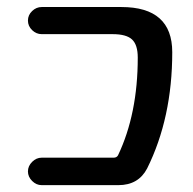

<svg xmlns="http://www.w3.org/2000/svg" viewBox="-20 -540 563 560"><path d="M311.5 -80.1Q320.3 -80.1 324.2 -86.9Q381.8 -208 381.8 -372.1Q381.8 -409.2 365.2 -424.8Q348.6 -440.4 308.6 -440.4H101.6Q85.9 -440.4 73.7 -452.1Q61.5 -463.9 61.5 -480Q61.5 -496.1 73.7 -507.8Q85.9 -519.5 101.6 -519.5H334Q482.4 -519.5 482.4 -387.7Q482.4 -196.3 409.2 -48.8Q383.8 0 325.2 0H101.6Q85.9 0 73.7 -12.2Q61.5 -24.4 61.5 -40Q61.5 -55.7 73.7 -67.9Q85.9 -80.1 101.6 -80.1Z"/></svg>

Font: Rounded Mgen+ 2p medium
Style: Regular
Weight: 500
Designer: [Source Han Sans]
Ryoko NISHIZUKA  (kana & ideographs); Paul D. Hunt (Latin, Greek & Cyrillic); Wenlong ZHANG  (bopomofo
Version: Version 1.059.20150602